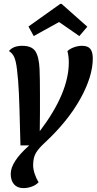

<svg xmlns="http://www.w3.org/2000/svg" viewBox="-20 -765 496 985"><path d="M130 -19H85L83 -90Q80 -219 77 -286Q74 -353 67 -410Q62 -452 53 -472Q44 -492 26 -503Q47 -530 94 -530Q143 -530 161.5 -502Q180 -474 183 -410Q185 -362 185 -280V-187L184 -92Q333 -288 333 -445Q333 -475 326 -503Q339 -515 359.5 -522.5Q380 -530 401 -530Q431 -530 443.5 -514Q456 -498 456 -465Q456 -373 392 -258Q328 -143 212 -35Q178 -4 164 20Q150 44 150 82Q150 103 158 127Q166 151 178 170Q165 184 144 192Q123 200 100 200Q69 200 52 180.5Q35 161 35 127Q35 65 130 -19ZM153 -580 126 -629 289 -745H296L428 -628L387 -580L283 -652Z"/></svg>

Font: Sansita
Style: Italic
Weight: 400
Italic angle: -11°
Designer: Pablo Cosgaya
Foundry: Omnibus-Type
Version: Version 1.006